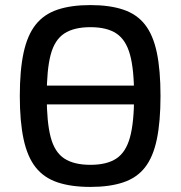

<svg xmlns="http://www.w3.org/2000/svg" viewBox="-20 -723 712 756"><path d="M134 -312V-386H536V-312ZM336 -703Q412 -703 465.5 -685Q519 -667 551 -626Q583 -585 597.5 -516Q612 -447 612 -345Q612 -244 597.5 -174.5Q583 -105 551 -64Q519 -23 465.5 -5Q412 13 336 13Q260 13 206.5 -5Q153 -23 120.5 -64Q88 -105 73 -174.5Q58 -244 58 -345Q58 -447 73 -516Q88 -585 120.5 -626Q153 -667 206.5 -685Q260 -703 336 -703ZM336 -616Q271 -616 233 -591Q195 -566 179.5 -507.5Q164 -449 164 -345Q164 -242 179.5 -183Q195 -124 233 -99Q271 -74 336 -74Q401 -74 438.5 -99Q476 -124 492 -183Q508 -242 508 -345Q508 -449 492 -507.5Q476 -566 438.5 -591Q401 -616 336 -616Z"/></svg>

Font: Exo 2 Medium
Style: Regular
Weight: 500
Designer: Natanael Gama
Foundry: Natanael Gama
Version: Version 2.010